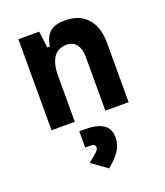

<svg xmlns="http://www.w3.org/2000/svg" viewBox="-149 -628 884 1026"><g transform="rotate(-20 293.0 -115.0)"><path d="M379.9 0V-304.2Q379.9 -351.1 360.6 -376.5Q341.3 -401.9 305.7 -401.9Q206.1 -401.9 206.1 -258.3V0H73.7V-517.6H191.9L204.1 -423.8H218.8Q226.1 -476.1 254.4 -501.7Q282.7 -527.3 340.3 -527.3Q422.4 -527.3 467.3 -477.5Q512.2 -427.7 512.2 -336.9V0ZM293.5 296.9 206.1 233.9Q242.2 205.1 255.6 191.7Q269 178.2 269 169.4Q269 148.4 243.2 148.4H211.4V55.7H238.3Q312.5 55.7 347.4 79.1Q382.3 102.5 382.3 151.9Q382.3 192.4 361.1 225.6Q339.8 258.8 293.5 296.9Z"/></g></svg>

Font: Cascadia Code NF
Style: Bold
Weight: 700
Monospace: yes
Designer: Aaron Bell
Foundry: Saja Typeworks
Version: Version 2404.023; ttfautohint (v1.8.4)